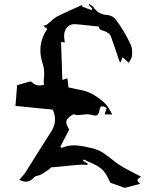

<svg xmlns="http://www.w3.org/2000/svg" viewBox="-20 -873 776 952"><path d="M598.6 58.6 527.8 33.2Q522.9 25.4 518.1 14.6Q505.9 -13.2 484.9 -34.7Q457 -56.2 422.9 -69.3Q408.7 -75.2 395 -82.5L392.1 -74.2Q395.5 -72.3 399.4 -70.8L414.1 -63Q413.6 -60.1 413.6 -55.2L402.3 -56.2L385.7 -56.6Q369.6 -56.6 233.9 -43Q232.9 -43 229 -39.1Q227.5 -36.6 215.8 -28.3Q182.6 -3.9 167.5 -2Q154.8 0.5 150.4 4.9Q130.4 27.8 108.4 27.8Q94.2 27.8 75.7 18.6Q98.1 -6.3 103 -13.2L176.3 -129.9L235.4 -223.1Q252.9 -252 252.9 -281.2Q252.9 -305.2 241.2 -329.6L56.6 -347.7L64.9 -450.7L79.1 -454.6Q125.5 -468.8 130.4 -468.8Q135.7 -468.8 141.6 -462.9Q155.8 -449.2 174.8 -449.2Q186.5 -449.2 197.8 -452.6Q197.8 -457.5 197.3 -462.4Q196.8 -467.3 196.8 -471.7Q196.8 -476.1 197.3 -480Q199.2 -493.7 199.2 -507.3Q199.2 -536.1 189.5 -564.5Q180.2 -594.7 180.2 -623.5Q180.2 -679.2 214.4 -729.5L195.3 -744.6Q210.9 -750 213.4 -751.5Q222.2 -758.3 230.5 -766.1Q244.1 -779.8 259.3 -789.1Q295.9 -808.1 387.2 -848.6L387.7 -840.3Q403.8 -834.5 419.4 -828.1L433.1 -823.2L438 -830.6Q433.6 -835.4 420.4 -848.6L421.9 -853Q425.3 -850.6 428.7 -849.1Q437 -845.2 442.4 -838.9Q466.8 -801.3 509.8 -798.8Q522 -798.3 534.7 -792Q547.4 -785.6 554.7 -775.4Q597.2 -718.3 627.4 -652.8Q635.3 -635.7 635.3 -615.2Q635.3 -612.3 634.8 -598.6Q634.3 -585 617.7 -562L587.9 -589.4L577.6 -563L575.2 -565.9Q572.8 -568.4 571.8 -570.3Q542 -659.7 528.8 -694.8Q525.9 -701.7 519 -707Q505.4 -717.3 491.7 -720.7Q482.9 -723.1 476.8 -727.3Q470.7 -731.4 470.2 -741.2L436 -745.1Q357.9 -753.4 349.6 -753.4Q324.2 -753.4 309.6 -733.9Q297.9 -717.8 297.9 -695.8Q297.9 -689 298.8 -681.6Q299.8 -678.2 301.3 -662.6L282.7 -665L289.1 -476.6Q292.5 -477.1 314 -484.9Q317.9 -459.5 319.8 -439.5Q337.4 -435.1 356.4 -431.6Q378.4 -427.7 400.4 -421.9Q446.8 -408.7 494.1 -366.7Q519.5 -343.8 536.1 -305.2Q520.5 -306.2 499 -306.2Q502.4 -318.4 508.8 -337.9Q496.6 -345.7 488.3 -345.7Q486.8 -345.7 481.7 -345.2Q476.6 -344.7 472.7 -324.2Q468.8 -299.8 452.1 -299.8Q445.8 -299.8 437.5 -302.7Q424.8 -306.2 411.1 -306.2Q400.9 -306.2 389.4 -304.4Q377.9 -302.7 366.2 -302.2Q360.8 -302.2 355.2 -304Q349.6 -305.7 344.7 -305.7Q342.3 -305.7 339.8 -304.7Q308.6 -285.2 308.6 -268.1Q308.6 -253.9 323.2 -231L279.3 -146L285.6 -139.6Q315.9 -152.3 345.2 -152.3Q378.4 -152.3 424.8 -140.6L435.1 -138.7Q465.8 -131.3 490.7 -115.7Q517.1 -98.1 554.7 -67.4Q587.9 -43.5 624.5 -25.9L679.7 3.4Q677.2 5.4 674.3 6.8Q661.6 14.6 661.6 20.5Q661.6 27.3 675.8 38.1Z"/></svg>

Font: Unutterable
Style: Regular
Weight: 400
Designer: GGBotNet
Foundry: f0n7.com
Version: 1.00